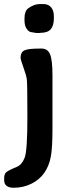

<svg xmlns="http://www.w3.org/2000/svg" viewBox="-27 -717 349 935"><path d="M92.3 -617.7V-627.9Q92.3 -663.6 110.8 -676.8Q139.6 -697.3 167 -697.3H184.1Q208.5 -697.3 221.9 -681.4Q235.4 -665.5 235.4 -636.7V-628.9Q235.4 -592.3 220.2 -574.7Q205.1 -557.1 168.9 -557.1L164.1 -556.2H154.3L152.3 -556.6H147.5Q140.6 -558.1 139.2 -558.1L127.9 -560.1Q114.7 -560.1 103.5 -575.7Q92.3 -591.3 92.3 -617.7ZM-6.8 159.7V151.9Q-6.8 132.3 2 123Q10.7 113.8 54.7 95.7Q79.6 85.4 93 51.3Q106.4 17.1 106.4 -147.2Q106.4 -311.5 103.5 -331.3Q100.6 -351.1 86.9 -389.2Q73.2 -427.2 73.2 -435.5Q73.2 -462.4 91.3 -471.4Q109.4 -480.5 166.5 -480.5H175.3Q205.6 -480.5 217 -452.1Q228.5 -423.8 228.5 -350.1V-88.4Q228.5 4.9 220.2 47.4Q201.7 140.6 126 177.7Q86.4 197.3 39.8 197.3Q-6.8 197.3 -6.8 159.7Z"/></svg>

Font: Averia Libre
Style: Bold
Weight: 700
Version: Version 1.002